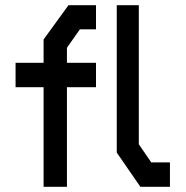

<svg xmlns="http://www.w3.org/2000/svg" viewBox="-20 -720 715 740"><path d="M238 -384V0H148V-384H40V-478H148V-568L244 -700H350V-607H288L238 -536V-478H350V-384ZM521 0 430 -132V-700H515V-164L563 -94H635V0Z"/></svg>

Font: Turret Road
Style: Bold
Weight: 700
Designer: Noponies
Foundry: Noponies
Version: Version 1.001; ttfautohint (v1.8)